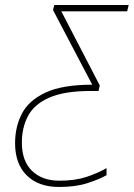

<svg xmlns="http://www.w3.org/2000/svg" viewBox="-20 -734 532 764"><path d="M215 10Q133 10 86.5 -36Q40 -82 40 -164Q40 -230 67.5 -282.5Q95 -335 162 -366Q229 -397 347 -397L191 -694L196 -714H492L486 -689H224L377 -394L372 -372H342Q236 -372 176 -345.5Q116 -319 91.5 -272.5Q67 -226 67 -167Q67 -93 107.5 -54Q148 -15 216 -15Q278 -15 322.5 -29.5Q367 -44 404 -65V-37Q374 -20 327 -5Q280 10 215 10Z"/></svg>

Font: Noto Sans Disp Thin
Style: Italic
Weight: 100
Italic angle: -12°
Designer: Monotype Design Team
Foundry: Monotype Imaging Inc.
Version: Version 2.000;GOOG;noto-source:20170915:90ef993387c0